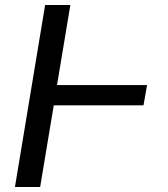

<svg xmlns="http://www.w3.org/2000/svg" viewBox="-20 -748 671 768"><path d="M568.2 -407.7 554 -326.7H195L140.6 0H39.8L160.5 -728H261.4L208.1 -407.7Z"/></svg>

Font: Inter P
Style: Italic
Weight: 400
Italic angle: -9.40001°
Designer: Rasmus Andersson
Foundry: rsms
Version: Version 3.018;git-588b23468